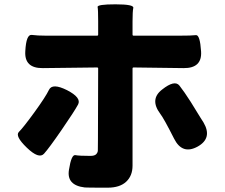

<svg xmlns="http://www.w3.org/2000/svg" viewBox="-20 -813 1040 888"><path d="M478 55Q376 55 372 54Q287 44 299 -28Q310 -99 328.5 -95.5Q347 -92 398 -92Q417 -92 424.5 -99.5Q432 -107 432.5 -116.5Q433 -126 433 -167L434 -496Q434 -501 429 -501L178 -498Q92 -497 97 -576Q101 -655 127 -651.5Q153 -648 194 -648H429Q434 -648 434 -653V-715Q434 -768 431.5 -780.5Q429 -793 514 -793Q600 -793 596.5 -776.5Q593 -760 593 -714V-653Q593 -648 598 -648H808Q867 -648 886 -650.5Q905 -653 910 -575Q915 -497 829 -498L598 -501Q593 -501 593 -496V-47Q593 0 563.5 27.5Q534 55 478 55ZM104 -130Q48 -184 67.5 -203Q87 -222 139 -293.5Q191 -365 206.5 -397.5Q222 -430 290 -396Q358 -361 341 -329.5Q324 -298 265.5 -213Q207 -128 183.5 -102Q160 -76 104 -130ZM894 -135Q823 -96 785 -172Q738 -265 721 -287Q671 -354 730 -399Q788 -445 810 -417Q832 -389 862 -342Q885 -306 907 -269L921 -247Q964 -174 894 -135Z"/></svg>

Font: Resource Han Rounded JP Heavy
Style: Regular
Weight: 900
Designer: Cyano Hao (round all glyphs); Ryoko NISHIZUKA 西塚涼子 (kana, bopomofo & ideographs); Paul D. Hunt (Latin, Greek & Cyrillic)
Foundry: Cyano Hao
Version: 0.990